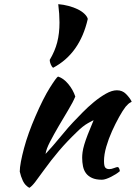

<svg xmlns="http://www.w3.org/2000/svg" viewBox="-20 -853 653 923"><path d="M259 -485Q285 -477 308 -449.5Q331 -422 342 -389Q331 -362 308 -324Q285 -286 262 -246.5Q239 -207 220.5 -171.5Q202 -136 199 -113Q215 -130 234.5 -152.5Q254 -175 272.5 -197.5Q291 -220 307 -238.5Q323 -257 332 -266Q351 -286 377 -312.5Q403 -339 431.5 -362.5Q460 -386 489 -402.5Q518 -419 542 -419Q568 -419 585.5 -401.5Q603 -384 613 -365Q613 -363 605.5 -359.5Q598 -356 584 -340Q570 -322 552.5 -290.5Q535 -259 518.5 -222.5Q502 -186 491 -148Q480 -110 480 -79Q480 -54 486.5 -47Q493 -40 505 -40Q516 -40 528 -45Q540 -50 547 -50Q551 -48 553.5 -41.5Q556 -35 556 -30Q548 -23 537 -16Q526 -9 514 -3Q502 3 490.5 7Q479 11 470 11Q441 11 422.5 2.5Q404 -6 393.5 -20Q383 -34 379 -53.5Q375 -73 375 -95Q375 -107 377 -122Q379 -137 385 -157.5Q391 -178 402 -206.5Q413 -235 430 -275Q428 -275 403 -261Q378 -247 349 -218Q302 -173 264.5 -129Q227 -85 188 -31Q166 0 149.5 21.5Q133 43 121 50Q100 38 90 16.5Q80 -5 75 -28Q75 -47 80.5 -76Q86 -105 95.5 -140.5Q105 -176 119 -215Q133 -254 150 -293Q188 -381 219.5 -431Q251 -481 259 -485ZM235 -527Q229 -532 224 -543.5Q219 -555 219 -565Q244 -607 255 -649.5Q266 -692 266 -745Q266 -785 260 -833Q285 -831 309.5 -824.5Q334 -818 353.5 -808.5Q373 -799 386 -786.5Q399 -774 402 -762Q364 -595 235 -527Z"/></svg>

Font: Kaushan Script
Style: Regular
Weight: 400
Designer: Pablo Impallari
Foundry: Pablo Impallari
Version: Version 1.002